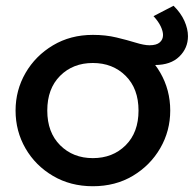

<svg xmlns="http://www.w3.org/2000/svg" viewBox="-20 -631 672 666"><path d="M302 15Q224.5 15 163.8 -20.8Q103 -56.5 68.5 -116.2Q34 -176 34 -247.5Q34 -318 68.5 -377.8Q103 -437.5 163.8 -473.8Q224.5 -510 302 -510Q380 -510 440.8 -474.2Q501.5 -438.5 536 -378.8Q570.5 -319 570.5 -247.5Q570.5 -177 536 -117.2Q501.5 -57.5 441 -21.2Q380.5 15 302 15ZM302 -82.5Q371 -82.5 415.8 -127Q460.5 -171.5 460.5 -247.5Q460.5 -323.5 415.8 -368Q371 -412.5 302 -412.5Q233 -412.5 188.5 -368Q144 -323.5 144 -247.5Q144 -171.5 188.8 -127Q233.5 -82.5 302 -82.5ZM517.5 -405.5Q488.5 -405.5 454.8 -416.5Q421 -427.5 382.8 -438.5Q344.5 -449.5 303.5 -449.5L303 -510Q346.5 -510 384 -501Q421.5 -492 450.8 -483Q480 -474 498.5 -474Q523 -474 534.2 -484Q545.5 -494 545.5 -509.5Q545.5 -522.5 537.5 -539.5Q529.5 -556.5 512.5 -575L582 -611Q607.5 -586 619.8 -558.2Q632 -530.5 632 -505.5Q632 -464 602 -434.8Q572 -405.5 517.5 -405.5Z"/></svg>

Font: Geologica
Style: Regular
Weight: 400
Designer: Sindre Bremnes, Frode Helland
Foundry: Monokrom Skriftforlag AS
Version: Version 1.010; ttfautohint (v1.8.4.7-5d5b);gftools[0.9.28]